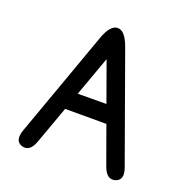

<svg xmlns="http://www.w3.org/2000/svg" viewBox="-135 -874 1002 1025"><g transform="rotate(20 365.5 -362.0)"><path d="M433.6 -665.5Q404.3 -746.6 362.8 -746.6Q320.8 -746.6 291.5 -665.5L74.2 -59.6Q50.8 7.3 98.6 21.5Q145.5 34.7 168.9 -32.2L245.6 -244.6H480L556.6 -32.2Q580.6 35.2 627 21.5Q675.3 7.3 651.4 -59.6ZM362.8 -569.8 443.8 -344.7 281.2 -343.8Z"/></g></svg>

Font: Comic Relief
Style: Regular
Weight: 400
Designer: Jeff Davis
Foundry: Loudifier
Version: Version 1.200; ttfautohint (v1.8.4.7-5d5b)